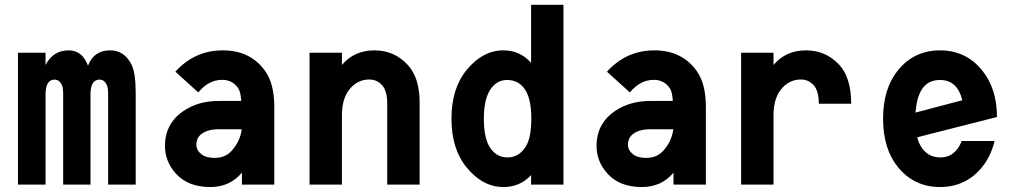

<svg xmlns="http://www.w3.org/2000/svg" viewBox="-20 -752 4142 782"><path d="M53.2 0V-537.1H165.5V-487.3Q196.3 -546.9 259.8 -546.9Q315.4 -546.9 338.4 -484.4Q361.8 -546.9 428.7 -546.9Q485.8 -546.9 515.1 -490.2Q532.7 -456.1 532.7 -373.5V0H420.4V-366.2Q420.4 -392.6 416 -403.3Q406.2 -427.7 385.3 -427.7Q362.8 -427.7 354 -404.3Q348.6 -389.6 348.6 -366.2V0H237.3V-366.2Q237.3 -392.6 232.9 -403.3Q223.1 -427.7 202.1 -427.7Q179.7 -427.7 170.9 -404.3Q165.5 -389.6 165.5 -366.2V0Z M1097.2 0H965.3V-48.8Q916.5 9.8 836.4 9.8Q745.6 9.8 696.3 -44.9Q651.9 -94.2 651.9 -157.7Q651.9 -249.5 728.5 -300.8Q788.6 -340.8 869.6 -340.8H962.4Q960.4 -377.4 950.2 -392.6Q927.2 -426.8 884.8 -426.8Q829.6 -426.8 787.6 -375.5L694.3 -460Q772.9 -546.9 887.7 -546.9Q998.5 -546.9 1058.6 -464.8Q1097.2 -412.1 1097.2 -315.9ZM964.4 -225.6H871.1Q826.2 -225.6 800.3 -206.1Q779.8 -190.4 779.8 -162.1Q779.8 -139.6 801.3 -123Q819.8 -108.9 854 -108.9Q897 -108.9 922.9 -137.2Q958.5 -176.3 964.4 -225.6Z M1240.7 0V-537.1H1372.6V-487.3Q1422.4 -546.9 1505.4 -546.9Q1585 -546.9 1639.2 -489.3Q1689 -436.5 1689 -336.4V0H1557.1V-329.6Q1557.1 -380.4 1537.6 -403.3Q1516.6 -428.2 1483.9 -428.2Q1440.9 -428.2 1409.7 -395.5Q1372.6 -356.4 1372.6 -282.2V0Z M2045.4 -426.3Q1999 -426.3 1972.7 -379.9Q1950.7 -340.3 1950.7 -268.6Q1950.7 -193.4 1973.1 -155.3Q1999.5 -110.8 2047.4 -110.8Q2093.8 -110.8 2121.6 -155.3Q2144 -191.9 2144 -268.6Q2144 -341.8 2122.6 -380.4Q2096.7 -426.3 2045.4 -426.3ZM2274.9 0H2143.1V-38.6Q2097.7 9.8 2030.3 9.8Q1945.8 9.8 1879.9 -70.8Q1818.8 -145.5 1818.8 -268.6Q1818.8 -391.6 1879.9 -466.3Q1945.8 -546.9 2030.3 -546.9Q2098.1 -546.9 2143.1 -496.1V-732.4H2274.9Z M2855 0H2723.1V-48.8Q2674.3 9.8 2594.2 9.8Q2503.4 9.8 2454.1 -44.9Q2409.7 -94.2 2409.7 -157.7Q2409.7 -249.5 2486.3 -300.8Q2546.4 -340.8 2627.4 -340.8H2720.2Q2718.3 -377.4 2708 -392.6Q2685.1 -426.8 2642.6 -426.8Q2587.4 -426.8 2545.4 -375.5L2452.1 -460Q2530.8 -546.9 2645.5 -546.9Q2756.3 -546.9 2816.4 -464.8Q2855 -412.1 2855 -315.9ZM2722.2 -225.6H2628.9Q2584 -225.6 2558.1 -206.1Q2537.6 -190.4 2537.6 -162.1Q2537.6 -139.6 2559.1 -123Q2577.6 -108.9 2611.8 -108.9Q2654.8 -108.9 2680.7 -137.2Q2716.3 -176.3 2722.2 -225.6Z M2998.5 0V-537.1H3130.4V-487.3Q3180.2 -546.9 3263.2 -546.9Q3342.8 -546.9 3397 -489.3Q3446.8 -436.5 3446.8 -329.6H3314.9Q3314.9 -380.4 3295.4 -403.3Q3274.4 -428.2 3241.7 -428.2Q3198.7 -428.2 3167.5 -395.5Q3130.4 -356.4 3130.4 -282.2V0Z M4030.8 -177.7Q4016.1 -115.7 3979.5 -70.8Q3913.6 9.8 3808.6 9.8Q3703.6 9.8 3637.7 -70.8Q3576.7 -145.5 3576.7 -268.6Q3576.7 -391.6 3637.7 -466.3Q3703.6 -546.9 3808.6 -546.9Q3913.6 -546.9 3979.5 -466.3Q4040.5 -391.6 4040.5 -275.4L3715.8 -192.9Q3721.7 -170.4 3731 -155.3Q3758.3 -110.8 3810.1 -110.8Q3859.4 -110.8 3886.2 -155.3Q3892.1 -165 3896.5 -177.7ZM3709 -293.5 3899.4 -343.8Q3894.5 -363.8 3886.2 -379.9Q3861.8 -426.3 3808.6 -426.3Q3755.4 -426.3 3731 -381.8Q3712.4 -348.1 3709 -293.5Z"/></svg>

Font: Consola Mono
Style: Bold
Weight: 700
Monospace: yes
Designer: Wojciech Kalinowski "wmk69" (wmk69@o2.pl)
Foundry: Wojciech Kalinowski "wmk69" (wmk69@o2.pl)
Version: Version 2.1.0